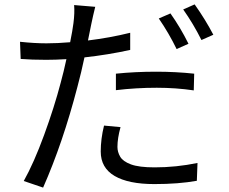

<svg xmlns="http://www.w3.org/2000/svg" viewBox="-20 -803 1040 873"><path d="M507 -468Q594 -477 690 -477Q779 -477 863 -468L861 -392Q780 -404 693 -404Q599 -404 507 -393ZM528 -225Q514 -174 514 -135Q514 -112 526.5 -90.5Q539 -69 575.5 -55.5Q612 -42 683 -42Q781 -42 878 -62L875 19Q792 34 682 34Q564 34 501 -3Q438 -40 438 -114Q438 -171 453 -232ZM755 -742Q801 -677 837 -604L783 -580Q748 -652 702 -719ZM865 -783Q914 -714 950 -645L896 -621Q859 -695 813 -760ZM191 -606Q241 -606 299 -611Q310 -666 314 -698Q320 -745 317 -780L413 -772Q403 -732 395 -693L380 -619Q479 -631 572 -654V-576Q472 -554 364 -542Q350 -475 332 -408Q266 -154 176 50L88 20Q134 -62 180.5 -189Q227 -316 256 -427Q270 -478 282 -534Q232 -531 190 -531Q124 -531 74 -535L71 -613Q137 -606 191 -606Z"/></svg>

Font: Gothic Nguyen
Style: Regular
Weight: 400
Designer: MORI Takayuki
Version: Version 1.220;July 21, 2023;FontCreator 14.0.0.2814 64-bit